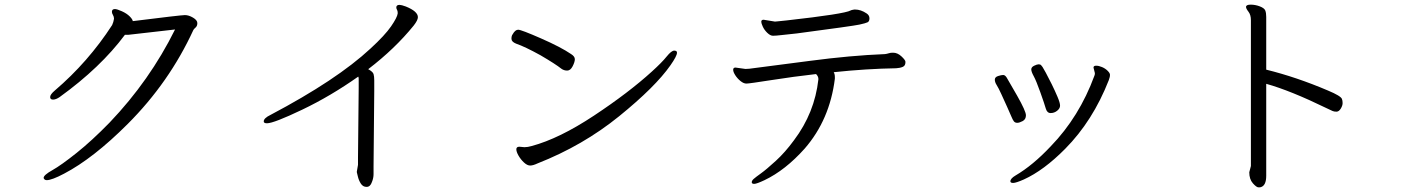

<svg xmlns="http://www.w3.org/2000/svg" viewBox="-20 -746 6040 827"><path d="M552 -655Q551 -663 538.5 -675.5Q526 -688 505 -697.5Q484 -707 475 -707Q462 -707 462 -695Q462 -689 466.5 -681.5Q471 -674 471 -666V-665Q469 -651 463 -638Q360 -479 216 -356Q196 -339 196 -328Q196 -317 208.5 -317Q221 -317 237 -328Q413 -455 518 -596Q525 -596 532 -596L734 -619Q625 -399 452 -218Q376 -140 309.5 -87Q243 -34 205.5 -13Q168 8 168 20Q168 23 171.5 26.5Q175 30 181 30Q203 30 256 2Q382 -64 530 -212Q709 -391 813 -617Q815 -621 822.5 -627.5Q830 -634 830 -646.5Q830 -659 811.5 -670Q793 -681 776.5 -681Q760 -681 552 -655Z M1517 -7V-4Q1518 -1 1521.5 14.5Q1525 30 1534 44.5Q1543 59 1559 59Q1575 59 1582 38Q1589 21 1589 4V-30L1592 -354V-400Q1592 -417 1589 -427Q1586 -437 1566 -448Q1681 -536 1762 -636Q1780 -659 1780 -672Q1780 -697 1728 -718Q1709 -725 1701 -725Q1687 -725 1687 -714Q1687 -709 1690 -704Q1693 -699 1693 -691V-688Q1691 -671 1664.5 -632.5Q1638 -594 1576 -537Q1431 -402 1145 -251Q1116 -237 1116 -223Q1116 -215 1130 -215Q1159 -215 1281.5 -273.5Q1404 -332 1523 -416Q1525 -412 1525 -408V-368L1522 -68V-36Z M2188 -598Q2183 -592 2183 -579Q2183 -566 2203 -558Q2241 -545 2308 -508Q2373 -470 2398 -450Q2409 -442 2423 -442Q2437 -442 2446.5 -460.5Q2456 -479 2456 -491Q2456 -503 2440 -513Q2396 -543 2310.5 -580.5Q2225 -618 2212 -618Q2199 -618 2188 -598ZM2217 -114Q2204 -114 2204 -103Q2204 -92 2213.5 -75.5Q2223 -59 2237 -46Q2251 -33 2263.5 -33Q2276 -33 2295 -42Q2491 -119 2647 -245.5Q2803 -372 2868 -465Q2896 -505 2896 -519Q2896 -528 2884 -528Q2872 -528 2851.5 -502.5Q2831 -477 2788 -438Q2688 -347 2538.5 -248Q2389 -149 2270 -117Q2253 -112 2239 -112Z M3318 -653 3269 -661Q3259 -661 3259 -652Q3259 -646 3265.5 -631.5Q3272 -617 3285 -604.5Q3298 -592 3309.5 -592Q3321 -592 3347 -595L3412 -602Q3654 -634 3681.5 -640Q3709 -646 3717 -650Q3725 -654 3725 -667Q3725 -680 3713 -688Q3688 -705 3663 -705H3660Q3656 -704 3652 -703.5Q3648 -703 3644 -701Q3618 -686 3368 -658Q3337 -655 3329 -654ZM3148 -455Q3138 -455 3138 -445.5Q3138 -436 3147 -422Q3156 -408 3169.5 -397Q3183 -386 3195 -386Q3207 -386 3302.5 -401Q3398 -416 3495 -427Q3505 -417 3505 -406V-404Q3489 -260 3400 -142Q3362 -90 3321.5 -53Q3281 -16 3258 0.5Q3235 17 3226.5 24.5Q3218 32 3218 39Q3218 46 3228.5 46Q3239 46 3273 30Q3363 -13 3446 -106Q3554 -230 3576 -407V-414Q3576 -427 3571 -435Q3713 -450 3840 -452Q3857 -453 3868.5 -458Q3880 -463 3880 -478V-480Q3880 -487 3863 -503Q3846 -519 3827 -519H3824Q3816 -519 3808 -516.5Q3800 -514 3792 -513Q3643 -507 3469.5 -484Q3296 -461 3208 -450L3191 -449Z M4546 -291Q4546 -303 4535 -329Q4524 -355 4510 -383.5Q4496 -412 4484.5 -433Q4473 -454 4470.5 -457.5Q4468 -461 4464.5 -465Q4461 -469 4454 -469Q4447 -469 4434.5 -463Q4422 -457 4422 -447Q4422 -437 4432.5 -418Q4443 -399 4461 -348.5Q4479 -298 4484.5 -278.5Q4490 -259 4505.5 -259Q4521 -259 4533.5 -269Q4546 -279 4546 -291ZM4696 -431Q4696 -424 4694 -420Q4629 -243 4506 -116Q4429 -34 4354 10Q4332 23 4332 35Q4332 42 4344 42Q4356 42 4390 27Q4476 -12 4568 -105Q4687 -225 4756 -401Q4758 -408 4759.5 -412.5Q4761 -417 4761 -424Q4761 -431 4751 -441Q4741 -451 4727 -457Q4713 -463 4701.5 -463Q4690 -463 4690 -455ZM4336.5 -243.5Q4342 -230 4347 -223.5Q4352 -217 4361.5 -217Q4371 -217 4385 -224.5Q4399 -232 4399 -249.5Q4399 -267 4361 -334Q4323 -401 4316 -412Q4309 -423 4301 -423Q4293 -423 4279 -418.5Q4265 -414 4265 -403Q4265 -392 4273 -379.5Q4281 -367 4293.5 -339.5Q4306 -312 4318.5 -284.5Q4331 -257 4336.5 -243.5Z M5361 -4Q5361 26 5376.5 43.5Q5392 61 5400.5 61Q5409 61 5411 60Q5434 53 5434 11V-385Q5538 -356 5694 -280Q5713 -271 5719.5 -268Q5726 -265 5736.5 -265Q5747 -265 5755 -278Q5763 -291 5763 -302Q5763 -313 5760 -320Q5755 -333 5700 -356Q5564 -414 5434 -446V-673Q5434 -690 5430 -700.5Q5426 -711 5406.5 -718.5Q5387 -726 5367 -726Q5347 -726 5347 -716Q5347 -709 5357.5 -695.5Q5368 -682 5368 -659V-31Z"/></svg>

Font: LXGW WenKai TC
Style: Regular
Weight: 400
Designer: LXGW / Fontworks Inc.
Foundry: LXGW / Fontworks Inc.
Version: Version 1.330